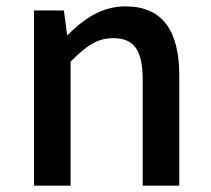

<svg xmlns="http://www.w3.org/2000/svg" viewBox="-20 -584 664 604"><path d="M87 0H202V-390C251 -439 285 -464 336 -464C401 -464 429 -427 429 -332V0H544V-346C544 -486 492 -564 375 -564C300 -564 243 -524 193 -474H191L181 -551H87Z"/></svg>

Font: Noto Sans TC Medium
Style: Regular
Weight: 500
Designer: Ryoko NISHIZUKA 西塚涼子 (kana, bopomofo & ideographs); Paul D. Hunt (Latin, Greek & Cyrillic); Sandoll Communications 산돌커뮤니
Foundry: Adobe
Version: Version 2.004;hotconv 1.0.118;makeotfexe 2.5.65603